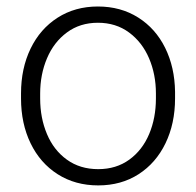

<svg xmlns="http://www.w3.org/2000/svg" viewBox="-20 -558 601 588"><path d="M44.4 -272Q44.4 -348.6 73.7 -409.2Q103 -469.7 156.5 -503.9Q210 -538.1 279.8 -538.1Q349.6 -538.1 403.1 -504.4Q456.5 -470.7 485.8 -411.4Q515.1 -352.1 516.1 -276.9V-256.3Q516.1 -179.7 486.8 -119.1Q457.5 -58.6 404.3 -24.4Q351.1 9.8 280.8 9.8Q210.4 9.8 156.7 -24.4Q103 -58.6 73.7 -119.1Q44.4 -179.7 44.4 -256.3ZM103 -256.3Q103 -196.8 123.8 -147.5Q144.5 -98.1 184.8 -69.1Q225.1 -40 280.8 -40Q335.9 -40 376 -69.1Q416 -98.1 436.8 -147.5Q457.5 -196.8 457.5 -256.3V-272Q457.5 -330.1 436.5 -379.4Q415.5 -428.7 375.2 -458.5Q335 -488.3 279.8 -488.3Q225.1 -488.3 185.1 -458.7Q145 -429.2 124 -379.6Q103 -330.1 103 -271.5Z"/></svg>

Font: Mardoto Light
Style: Regular
Weight: 400
Designer: Christian Robertson, Vahan Hovhannisyan
Foundry: Google
Version: Version 1.000